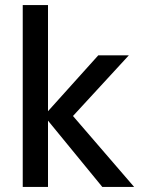

<svg xmlns="http://www.w3.org/2000/svg" viewBox="-20 -740 568 760"><path d="M385 0 154 -282 369 -521H490L235 -244L236 -319L511 0ZM70 0V-720H170V0Z"/></svg>

Font: DM Sans 10pt Medium
Style: Regular
Weight: 500
Version: Version 4.004;gftools[0.9.30]